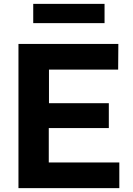

<svg xmlns="http://www.w3.org/2000/svg" viewBox="-20 -968 682 988"><path d="M594 0V-132H231V-309H540V-437H232V-610H588L589 -742H75V0ZM151 -948V-849H518V-948Z"/></svg>

Font: Cheyenne Sans
Style: Bold
Weight: 700
Designer: The Public Sans project authors (U.S. Web Design System), Libre Franklin designed by Pablo Impallari and Rodrigo Fuenzal
Foundry: The Cheyenne Sans Project Authors
Version: Version 2.007